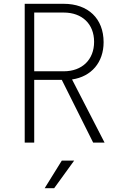

<svg xmlns="http://www.w3.org/2000/svg" viewBox="-20 -750 640 1010"><path d="M110 0H160V-330H305L470 0H530L359 -332C461 -347 525 -422 525 -528C525 -652 444 -730 315 -730H110ZM160 -375V-684H315C412 -684 475 -624 475 -530C475 -436 412 -375 315 -375ZM215 240H265L370 95H305Z"/></svg>

Font: JetBrains Mono Thin
Style: Regular
Weight: 100
Monospace: yes
Designer: Philipp Nurullin, Konstantin Bulenkov
Foundry: JetBrains
Version: Version 2.305